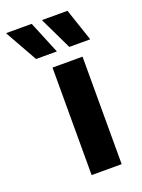

<svg xmlns="http://www.w3.org/2000/svg" viewBox="-204 -752 601 814"><g transform="rotate(-20 97.0 -345.0)"><path d="M64.5 0V-485H200V0ZM45 -689.5 105 -544V-543H11.5L-69.5 -687V-689.5ZM206.5 -689.5 255.5 -544V-543H161.5L92.5 -686.5V-689.5Z"/></g></svg>

Font: AnekLatin_SemiExpandedSemiBold
Style: Regular
Weight: 600
Width: 6
Designer: Yesha Goshar
Foundry: Ek Type
Version: Version 1.003